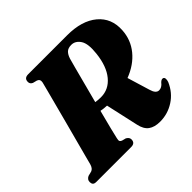

<svg xmlns="http://www.w3.org/2000/svg" viewBox="-183 -884 1081 1081"><g transform="rotate(-45 357.5 -343.0)"><path d="M701 -111.5Q675 -51.5 623.5 -18.5Q572 14.5 511 14.5Q467.5 14.5 441.8 -4.2Q416 -23 407 -66L363.5 -261Q338 -262 316.5 -266.5Q300.5 -204.5 288.2 -156.5Q276 -108.5 273 -93Q269 -77 272.2 -71Q275.5 -65 284.5 -62L308 -56Q326.5 -45.5 326.5 -29.5Q326.5 0 294.5 0H18Q1.5 0 -4.2 -7Q-10 -14 -10 -25.5Q-10 -36.5 -4 -44Q2 -51.5 10.5 -55L38 -62Q55.5 -68 63 -94Q67 -109.5 77.5 -149.2Q88 -189 102.2 -242.2Q116.5 -295.5 131.8 -353.2Q147 -411 161 -464Q175 -517 185.2 -556Q195.5 -595 199 -609.5Q204 -632.5 184.5 -640L159 -646.5Q142 -654.5 142.5 -670.5Q142 -700 174.5 -700H484.5Q601 -700 665.5 -646Q730 -592 724.5 -501Q720.5 -428.5 675.8 -373.5Q631 -318.5 555 -289.5L595.5 -156Q607 -114.5 632 -114.5Q642.5 -114.5 652.2 -119.8Q662 -125 672.5 -138.5Q685.5 -151 696.5 -147Q703.5 -144 704.5 -134.2Q705.5 -124.5 701 -111.5ZM403 -595.5Q399 -582 387.8 -539.8Q376.5 -497.5 361.5 -439.8Q346.5 -382 330.5 -322Q349.5 -318.5 372.5 -318.5Q435 -318.5 476.5 -368.8Q518 -419 528 -509.5Q536.5 -582.5 515.8 -614Q495 -645.5 463 -645.5Q437 -645.5 423.8 -632.5Q410.5 -619.5 403 -595.5Z"/></g></svg>

Font: Fraunces 144pt Soft Black
Style: Italic
Weight: 900
Italic angle: -16°
Version: Version 1.000;[b76b70a41]